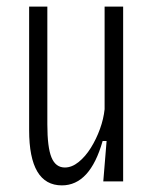

<svg xmlns="http://www.w3.org/2000/svg" viewBox="-20 -548 463 580"><path d="M167 12Q68 12 68 -155V-528H123V-172Q123 -103 135.5 -72.5Q148 -42 176 -42Q197 -42 217.5 -58.5Q238 -75 254.5 -101.5Q271 -128 282 -158.5Q293 -189 296 -218V-528H352V0H292L302 -122H290Q252 12 167 12Z"/></svg>

Font: Bricolage Grotesque 12pt Condensed ExtraLight
Style: Regular
Weight: 200
Width: 3
Designer: Mathieu Triay
Foundry: Atelier Triay
Version: Version 1.001; ttfautohint (v1.8.4.7-5d5b);gftools[0.9.33.de